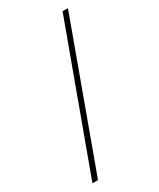

<svg xmlns="http://www.w3.org/2000/svg" viewBox="-184 -775 694 836"><g transform="rotate(-30 163.0 -357.0)"><path d="M310 -714 49 0H21L283 -714Z"/></g></svg>

Font: Noto Sans Bengali Condensed Thin
Style: Regular
Weight: 100
Width: 3
Designer: Joana Ranito - Universal Thirst; Jelle Bosma - Monotype Design Team
Foundry: Universal Thirst ehf.
Version: Version 3.000; ttfautohint (v1.8.4.7-5d5b)